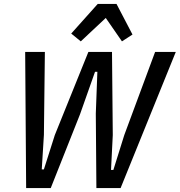

<svg xmlns="http://www.w3.org/2000/svg" viewBox="-20 -964 921 984"><path d="M114 0 109 -698H210L205 -272L194 -96H205L261 -272L433 -698H554L558 -272L549 -93H561L617 -272L775 -698H881L598 0H474L471 -382L479 -596H467L390 -378L240 0ZM577 -944 659 -787 605 -752 522 -872 394 -752 345 -792 481 -944Z"/></svg>

Font: IBM Plex Sans Cond Medm
Style: Italic
Weight: 500
Width: 3
Italic angle: -11°
Designer: Mike Abbink, Paul van der Laan, Pieter van Rosmalen
Foundry: Bold Monday
Version: Version 1.3